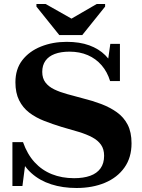

<svg xmlns="http://www.w3.org/2000/svg" viewBox="-20 -929 707 959"><path d="M276 -754H391L505 -896V-909H463L301 -815H374L208 -909H162V-896ZM350 -39Q397 -39 430.5 -51Q464 -63 482 -88Q500 -113 500 -151Q500 -184 484.5 -206Q469 -228 441 -243Q413 -258 374 -270Q335 -282 288 -295Q242 -309 200 -325.5Q158 -342 126 -366.5Q94 -391 75.5 -428Q57 -465 57 -518Q57 -584 91.5 -628.5Q126 -673 184.5 -696.5Q243 -720 313 -720Q378 -720 426 -702.5Q474 -685 506 -653Q538 -621 556 -576L515 -596L531 -710H579V-524H530Q516 -570 487.5 -603Q459 -636 418.5 -653.5Q378 -671 327 -671Q284 -671 253.5 -659.5Q223 -648 207 -625.5Q191 -603 191 -570Q191 -538 207 -517Q223 -496 251 -482.5Q279 -469 315.5 -459Q352 -449 393 -438Q442 -426 485.5 -409.5Q529 -393 563.5 -368.5Q598 -344 617.5 -306.5Q637 -269 637 -213Q637 -142 601.5 -92Q566 -42 504 -16Q442 10 362 10Q293 10 235.5 -8.5Q178 -27 136.5 -64.5Q95 -102 73 -158L109 -131L92 0H42V-219H95Q116 -159 152.5 -119Q189 -79 239 -59Q289 -39 350 -39Z"/></svg>

Font: Roboto Serif 120pt Expanded SemiBold
Style: Regular
Weight: 600
Width: 7
Designer: Greg Gazdowicz
Foundry: Commercial Type
Version: Version 1.008